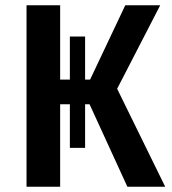

<svg xmlns="http://www.w3.org/2000/svg" viewBox="-20 -711 655 731"><path d="M609 0H465L321 -314H304V-148H246V-314H209V0H81V-691H209V-408H246V-572H304V-408H323L457 -691H590L426 -373Z"/></svg>

Font: Trujillo Medium
Style: Regular
Weight: 500
Designer: Fira Sans original fonts by bBox Type GmbH, Carrois Corporate GbR, & Edenspiekermann AG / Changes by Cristiano Sobral
Foundry: Fira Sans original fonts by bBox Type GmbH, Carrois Corporate GbR, & Edenspiekermann AG / Changes by Cristiano Sobral
Version: Version 4.301;October 17, 2021;FontCreator 14.0.0.2814 64-bi